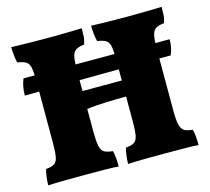

<svg xmlns="http://www.w3.org/2000/svg" viewBox="-99 -796 1000 915"><g transform="rotate(-15 401.0 -338.0)"><path d="M424 3Q424 -15 427 -38Q430 -61 434 -75Q461 -77 475 -85.5Q489 -94 493.5 -117.5Q498 -141 498 -187V-491Q498 -536 493.5 -558Q489 -580 475 -588.5Q461 -597 433 -601Q429 -616 426.5 -638Q424 -660 424 -679Q441 -678 474 -677.5Q507 -677 543 -676.5Q579 -676 603 -676Q627 -676 659 -676.5Q691 -677 721.5 -677.5Q752 -678 772 -679Q772 -659 771 -640Q770 -621 763 -601Q736 -598 722 -589.5Q708 -581 703 -558.5Q698 -536 698 -491V-187Q698 -141 703.5 -117.5Q709 -94 723 -85.5Q737 -77 764 -75Q768 -62 770 -39.5Q772 -17 772 3Q750 1 707.5 0.5Q665 0 613 0Q561 0 510 0.5Q459 1 424 3ZM30 3Q30 -15 33 -38Q36 -61 40 -75Q67 -77 81 -85.5Q95 -94 99.5 -117.5Q104 -141 104 -187V-491Q104 -536 99.5 -558Q95 -580 81 -588.5Q67 -597 39 -601Q35 -616 32.5 -638Q30 -660 30 -679Q47 -678 80 -677.5Q113 -677 149 -676.5Q185 -676 209 -676Q233 -676 265 -676.5Q297 -677 327.5 -677.5Q358 -678 378 -679Q378 -659 377 -640Q376 -621 369 -601Q342 -598 328 -589.5Q314 -581 309 -558.5Q304 -536 304 -491V-187Q304 -141 309 -117.5Q314 -94 328.5 -85.5Q343 -77 370 -75Q374 -62 376 -39.5Q378 -17 378 3Q356 1 313.5 0.5Q271 0 219 0Q167 0 116 0.5Q65 1 30 3ZM300 -300V-389H504V-310Q479 -310 452 -309.5Q425 -309 398 -308Q371 -307 346 -305Q321 -303 300 -300ZM33 -439Q33 -465 37.5 -485.5Q42 -506 48 -520H769Q769 -496 765 -478.5Q761 -461 754 -444Q684 -444 623.5 -444Q563 -444 508.5 -444Q454 -444 400.5 -443.5Q347 -443 291 -442.5Q235 -442 171.5 -441Q108 -440 33 -439Z"/></g></svg>

Font: Vollkorn Black
Style: Regular
Weight: 900
Designer: Friedrich Althausen
Foundry: Friedrich Althausen
Version: Version 5.000